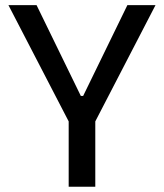

<svg xmlns="http://www.w3.org/2000/svg" viewBox="-20 -713 626 733"><path d="M242.2 0H343.8V-249.5L573.7 -693.4H466.3L297.4 -346.7H288.6L119.6 -693.4H12.2L242.2 -249.5Z"/></svg>

Font: Cascadia Mono NF
Style: Regular
Weight: 400
Monospace: yes
Designer: Aaron Bell
Foundry: Saja Typeworks
Version: Version 2404.023